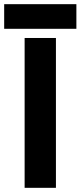

<svg xmlns="http://www.w3.org/2000/svg" viewBox="-61 -891 386 920"><path d="M-41 -871V-753H305V-871ZM57 -709V9H207V-709Z"/></svg>

Font: Kalas SG
Style: Bold
Weight: 700
Designer: Kalas
Foundry: Kalas
Version: Version 2.000;FEAKit 1.0